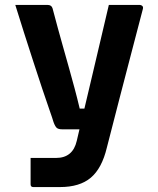

<svg xmlns="http://www.w3.org/2000/svg" viewBox="-20 -558 640 778"><path d="M173 -538Q189 -538 193 -524Q216 -437 232.5 -379Q249 -321 260.5 -279.5Q272 -238 282 -201Q292 -164 303 -118H322Q336 -177 353 -249Q370 -321 387.5 -395.5Q405 -470 421 -538H547Q552 -538 556.5 -534Q561 -530 559 -522Q534 -426 511 -338.5Q488 -251 464.5 -160Q441 -69 413 40Q393 124 348 162Q303 200 223 200H115Q104 200 104 189V82H207Q275 82 291 13Q295 -5 302 -34H232Q218 -34 211 -39Q204 -44 197 -63Q193 -77 180.5 -112.5Q168 -148 151 -199Q134 -250 115 -308.5Q96 -367 77 -426.5Q58 -486 42 -538Z"/></svg>

Font: Recursive Mn Lnr St
Style: Bold
Weight: 700
Monospace: yes
Version: Version 1.079;hotconv 1.0.112;makeotfexe 2.5.65598; ttfautoh